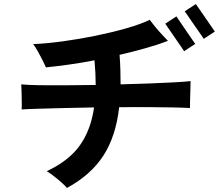

<svg xmlns="http://www.w3.org/2000/svg" viewBox="-20 -887 1082 949"><path d="M311 42Q302 31 284 15Q266 -1 246 -16.5Q226 -32 211 -41Q319 -91 374 -167.5Q429 -244 445 -356Q367 -355 295 -353Q223 -351 168.5 -349.5Q114 -348 87 -346Q88 -363 87.5 -388Q87 -413 86.5 -436.5Q86 -460 85 -470Q114 -467 170 -466Q226 -465 299.5 -465.5Q373 -466 453 -467Q453 -525 447 -589Q381 -576 319 -567.5Q257 -559 207 -554Q200 -570 189 -592Q178 -614 166 -635Q154 -656 144 -669Q212 -672 292.5 -683Q373 -694 453.5 -710.5Q534 -727 604 -747Q674 -767 720 -789Q731 -774 747 -754.5Q763 -735 780.5 -716.5Q798 -698 810 -685Q764 -667 702 -649.5Q640 -632 571 -616Q574 -577 575 -540.5Q576 -504 576 -470Q651 -472 719.5 -474.5Q788 -477 841 -480Q894 -483 922 -486Q922 -473 921 -445.5Q920 -418 919.5 -391.5Q919 -365 919 -353Q889 -355 835 -356Q781 -357 712.5 -357.5Q644 -358 569 -357Q553 -214 491.5 -118.5Q430 -23 311 42ZM987 -695Q986 -697 976.5 -711Q967 -725 953.5 -744Q940 -763 927 -782Q914 -801 904.5 -815Q895 -829 893 -831L948 -867Q950 -864 964 -844Q978 -824 995 -799Q1012 -774 1026 -754Q1040 -734 1042 -731ZM890 -634Q888 -637 874.5 -657Q861 -677 843.5 -702Q826 -727 812.5 -747Q799 -767 797 -770L852 -806Q854 -803 867.5 -783Q881 -763 898 -738Q915 -713 929 -693Q943 -673 945 -670Z"/></svg>

Font: Zen Kaku Gothic Antique
Style: Bold
Weight: 700
Designer: Yoshimichi Ohira
Foundry: Positype
Version: Version 1.001